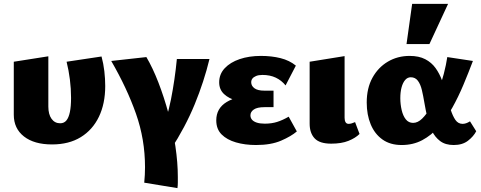

<svg xmlns="http://www.w3.org/2000/svg" viewBox="-20 -731 2476 989"><path d="M248 13Q156 13 103.5 -28Q51 -69 51 -140V-413L229 -441V-182Q229 -142 245.5 -119Q262 -96 290 -96Q310 -96 322 -110.5Q334 -125 340 -154Q346 -183 346 -227Q346 -274 340 -321.5Q334 -369 323 -413L503 -440Q513 -403 517.5 -364Q522 -325 522 -288Q522 -197 489.5 -129.5Q457 -62 396 -24.5Q335 13 248 13Z M894 238 723 210Q725 189 726 169.5Q727 150 727 130Q727 -13 680.5 -145Q634 -277 553 -417L734 -437Q767 -381 796 -306Q825 -231 848 -146.5Q871 -62 883.5 22.5Q896 107 896 181Q896 195 896 209.5Q896 224 894 238ZM891 -427H1059Q1031 -311 983 -194Q935 -77 859 40L796 -9Q840 -114 860.5 -218Q881 -322 891 -427Z M1299 16Q1242 16 1195.5 2.5Q1149 -11 1121.5 -38.5Q1094 -66 1094 -111Q1094 -173 1147.5 -205.5Q1201 -238 1286 -238V-202Q1241 -202 1200 -212.5Q1159 -223 1134 -246.5Q1109 -270 1109 -307Q1109 -349 1137.5 -379.5Q1166 -410 1214.5 -426.5Q1263 -443 1324 -443Q1379 -443 1425 -431.5Q1471 -420 1504 -393L1451 -291Q1430 -317 1400.5 -331Q1371 -345 1332 -345Q1312 -345 1299 -339.5Q1286 -334 1280 -326Q1274 -318 1274 -307Q1274 -289 1290.5 -276.5Q1307 -264 1342 -264H1389V-179H1342Q1305 -179 1287.5 -167Q1270 -155 1270 -137Q1270 -124 1278 -114.5Q1286 -105 1302.5 -99.5Q1319 -94 1344 -94Q1379 -94 1407.5 -103Q1436 -112 1467 -130L1509 -54Q1480 -29 1428 -6.5Q1376 16 1299 16Z M1686 9Q1626 9 1600.5 -18.5Q1575 -46 1575 -94V-413L1755 -442V-124Q1755 -110 1760 -101.5Q1765 -93 1776 -93Q1783 -93 1791.5 -95.5Q1800 -98 1809 -102L1832 -41Q1811 -20 1775 -5.5Q1739 9 1686 9Z M2049 16Q1990 16 1950 -12.5Q1910 -41 1889.5 -90.5Q1869 -140 1869 -203Q1869 -277 1898.5 -330.5Q1928 -384 1978 -413.5Q2028 -443 2090 -443Q2138 -443 2170.5 -426Q2203 -409 2223.5 -380.5Q2244 -352 2257 -316.5Q2270 -281 2279 -246Q2290 -202 2301 -167.5Q2312 -133 2326 -113Q2340 -93 2363 -93Q2371 -93 2380.5 -96Q2390 -99 2401 -106L2433 -55Q2419 -28 2390.5 -6Q2362 16 2317 16Q2274 16 2247 -4.5Q2220 -25 2204.5 -57.5Q2189 -90 2180.5 -128.5Q2172 -167 2166 -202Q2160 -238 2153 -267.5Q2146 -297 2132.5 -315Q2119 -333 2096 -333Q2079 -333 2067 -319Q2055 -305 2048.5 -281Q2042 -257 2042 -225Q2042 -194 2049 -164Q2056 -134 2070.5 -116Q2085 -98 2108 -98Q2132 -98 2154.5 -120Q2177 -142 2198 -178Q2219 -214 2236.5 -259Q2254 -304 2266 -350.5Q2278 -397 2284 -437L2416 -417Q2393 -356 2367 -294Q2341 -232 2310 -176.5Q2279 -121 2240.5 -77.5Q2202 -34 2155 -9Q2108 16 2049 16ZM2074 -504 2103 -711H2288L2192 -504Z"/></svg>

Font: Ysabeau Office Black
Style: Regular
Weight: 900
Designer: Christian Thalmann (Catharsis Fonts)
Version: Version 2.001;gftools[0.9.30]; featfreeze: tnum,lnum,ss02